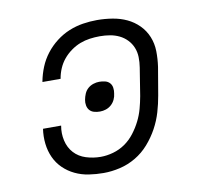

<svg xmlns="http://www.w3.org/2000/svg" viewBox="-65 -599 730 678"><g transform="rotate(-10 300.0 -260.0)"><path d="M254 8Q227 8 201 4Q175 0 152 -11Q129 -22 111 -39.5Q93 -57 82.5 -80Q72 -103 69 -129.5Q66 -156 70 -183H135Q130 -156 136 -129.5Q142 -103 159 -84.5Q176 -66 201.5 -58Q227 -50 254 -50Q276 -50 299 -56.5Q322 -63 341.5 -76.5Q361 -90 376 -109.5Q391 -129 401.5 -150Q412 -171 418 -193Q424 -215 428 -237L444 -337Q447 -356 446.5 -374Q446 -392 439.5 -408Q433 -424 421 -436.5Q409 -449 393.5 -456.5Q378 -464 360.5 -467Q343 -470 324 -470Q306 -470 288 -467.5Q270 -465 253 -458.5Q236 -452 220 -440.5Q204 -429 192 -414.5Q180 -400 172.5 -382.5Q165 -365 162 -347Q162 -347 162 -346.5Q162 -346 162 -346H97Q97 -347 97 -347.5Q97 -348 97 -348Q102 -374 112 -398.5Q122 -423 138.5 -444.5Q155 -466 177 -483Q199 -500 223.5 -510Q248 -520 273.5 -524Q299 -528 324 -528Q352 -528 379.5 -523.5Q407 -519 430.5 -508Q454 -497 472.5 -478.5Q491 -460 501 -435.5Q511 -411 511.5 -383.5Q512 -356 508 -328L491 -228Q486 -199 477.5 -170Q469 -141 454 -113.5Q439 -86 418 -62Q397 -38 370 -22Q343 -6 313 1Q283 8 254 8ZM279 -208Q269 -208 259 -210.5Q249 -213 242.5 -220Q236 -227 234 -237.5Q232 -248 234 -258Q236 -269 240.5 -279.5Q245 -290 253.5 -297.5Q262 -305 273 -308.5Q284 -312 294 -312Q305 -312 315 -309.5Q325 -307 331.5 -300Q338 -293 339.5 -282.5Q341 -272 339 -262Q338 -251 333 -240.5Q328 -230 319.5 -222.5Q311 -215 300.5 -211.5Q290 -208 279 -208Z"/></g></svg>

Font: Iosevka Etoile Light Oblique
Style: Regular
Weight: 300
Italic angle: -9°
Designer: Belleve Invis
Foundry: Belleve Invis
Version: Version 15.5.2; ttfautohint (v1.8.4)